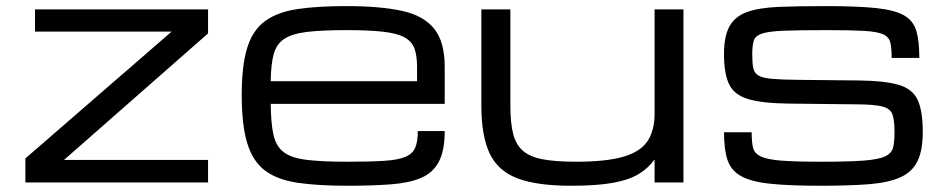

<svg xmlns="http://www.w3.org/2000/svg" viewBox="-20 -593 3082 624"><path d="M62.5 0V-78.1L537.6 -490.2H93.8V-562.5H656.2V-484.4L188 -73.2H656.2V0Z M1425.3 -167Q1425.3 -104 1406.5 -67.9Q1387.7 -31.7 1349.1 -15.1Q1310.5 1.5 1250.7 6.1Q1190.9 10.7 1108.4 10.7Q1014.2 10.7 948.5 1.2Q882.8 -8.3 842.5 -37.8Q802.2 -67.4 783.9 -126.5Q765.6 -185.5 765.6 -284.2Q765.6 -379.9 783.4 -437.5Q801.3 -495.1 841.3 -524.4Q881.3 -553.7 946.5 -563.5Q1011.7 -573.2 1106 -573.2Q1213.9 -573.2 1284.7 -558.1Q1355.5 -543 1390.4 -500.5Q1425.3 -458 1425.3 -376V-255.4H859.9Q860.4 -192.9 868.7 -155.3Q877 -117.7 901.9 -98.6Q926.8 -79.6 976.3 -73.5Q1025.9 -67.4 1108.4 -67.4Q1182.6 -67.4 1228.3 -70.3Q1273.9 -73.2 1297.6 -83.3Q1321.3 -93.3 1329.6 -113.3Q1337.9 -133.3 1337.9 -167ZM1106 -495.1Q1026.4 -495.1 977.8 -489.3Q929.2 -483.4 903.8 -466.6Q878.4 -449.7 869.4 -416.5Q860.4 -383.3 859.9 -329.1H1335.4V-376Q1335.4 -411.1 1327.4 -434.3Q1319.3 -457.5 1295.9 -470.9Q1272.5 -484.4 1226.8 -489.7Q1181.2 -495.1 1106 -495.1Z M1835.4 10.7Q1725.1 10.7 1661.6 -13.4Q1598.1 -37.6 1571.3 -94.5Q1544.4 -151.4 1544.4 -250V-562.5H1638.7V-250Q1638.7 -194.3 1647.7 -158.4Q1656.7 -122.6 1679.7 -102.8Q1702.6 -83 1744.4 -75.2Q1786.1 -67.4 1852.1 -67.4Q1949.7 -67.4 2005.4 -83.5Q2061 -99.6 2084.2 -134Q2107.4 -168.5 2107.4 -223.6V-562.5H2201.2V0H2107.4V-74.7Q2086.9 -46.4 2055.7 -27.3Q2024.4 -8.3 1972.2 1.2Q1919.9 10.7 1835.4 10.7Z M2646 10.7Q2543.5 10.7 2481.2 3.9Q2418.9 -2.9 2387 -21.5Q2355 -40 2344 -74.2Q2333 -108.4 2333 -163.1H2422.9Q2422.9 -132.3 2427.2 -113.5Q2431.6 -94.7 2452.1 -84.7Q2472.7 -74.7 2518.8 -71Q2564.9 -67.4 2648.4 -67.4Q2736.8 -67.4 2785.9 -71Q2835 -74.7 2856.4 -84.7Q2877.9 -94.7 2882.6 -113.8Q2887.2 -132.8 2887.2 -164.1Q2887.2 -202.1 2880.4 -221.2Q2873.5 -240.2 2848.1 -246.8Q2822.8 -253.4 2767.1 -253.9L2543.5 -256.3Q2457 -257.3 2411.6 -271Q2366.2 -284.7 2349.6 -319.1Q2333 -353.5 2333 -417Q2333 -476.1 2351.3 -508.3Q2369.6 -540.5 2408.7 -554.2Q2447.8 -567.9 2510.3 -570.6Q2572.8 -573.2 2661.1 -573.2Q2765.1 -573.2 2826.4 -566.9Q2887.7 -560.5 2918.2 -543Q2948.7 -525.4 2958.3 -491.9Q2967.8 -458.5 2967.8 -404.8H2877.9Q2877.9 -436.5 2873.5 -454.8Q2869.1 -473.1 2849.9 -481.7Q2830.6 -490.2 2787.4 -492.7Q2744.1 -495.1 2666 -495.1Q2577.1 -495.1 2527.8 -493.2Q2478.5 -491.2 2456.5 -483.9Q2434.6 -476.6 2429.7 -460.7Q2424.8 -444.8 2424.8 -417Q2424.8 -388.7 2428 -372.3Q2431.2 -356 2444.8 -347.7Q2458.5 -339.4 2489.5 -336.7Q2520.5 -334 2576.2 -333.5L2769 -331.5Q2856 -330.6 2901.1 -317.1Q2946.3 -303.7 2962.6 -267.8Q2979 -231.9 2979 -164.1Q2979 -103 2961.2 -67.9Q2943.4 -32.7 2904.3 -15.9Q2865.2 1 2801.5 5.9Q2737.8 10.7 2646 10.7Z"/></svg>

Font: Michroma
Style: Regular
Weight: 400
Designer: Vernon Adams
Foundry: Vernon Adams
Version: Version 1.100; ttfautohint (v1.8.4.7-5d5b);gftools[0.9.29]